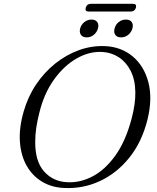

<svg xmlns="http://www.w3.org/2000/svg" viewBox="-20 -948 802 981"><path d="M515 -712.5Q599 -709 657.5 -660.2Q716 -611.5 738 -528Q760 -444.5 733.5 -337Q705 -222.5 641.2 -143Q577.5 -63.5 491.2 -23.2Q405 17 308.5 12.5Q245 10 195.8 -19.2Q146.5 -48.5 116.8 -100.2Q87 -152 81.8 -222.8Q76.5 -293.5 101 -378.5Q122.5 -454 164.5 -516.5Q206.5 -579 262.8 -623.8Q319 -668.5 383.5 -691.8Q448 -715 515 -712.5ZM323.5 -17Q389 -13.5 452.5 -46.5Q516 -79.5 568.5 -152Q621 -224.5 652 -340Q672.5 -417 671.5 -477Q670.5 -541.5 647.5 -586.2Q624.5 -631 586.8 -655.5Q549 -680 503 -682.5Q437.5 -686.5 372.5 -649.8Q307.5 -613 256.5 -542.2Q205.5 -471.5 181.5 -374Q170.5 -331 165.2 -294.5Q160 -258 160 -227Q158.5 -125 204.5 -72.8Q250.5 -20.5 323.5 -17ZM423 -757Q402.5 -757 393.5 -770Q384.5 -783 389.5 -802.5Q395 -822.5 411 -835.2Q427 -848 448 -848Q468 -848 477 -835.2Q486 -822.5 480.5 -802.5Q475 -783 459.2 -770Q443.5 -757 423 -757ZM598.5 -757Q578 -757 569 -770Q560 -783 565.5 -802.5Q570.5 -822.5 586.5 -835.2Q602.5 -848 623 -848Q644 -848 653 -835.2Q662 -822.5 656.5 -802.5Q651 -783 635 -770Q619 -757 598.5 -757ZM418 -908.5Q424 -928.5 444.5 -928.5H659.5Q679.5 -928.5 674.5 -908.5Q668.5 -889 648 -889H433Q413 -889 418 -908.5Z"/></svg>

Font: Fraunces 9pt S000 Light
Style: Italic
Weight: 300
Italic angle: -16°
Version: Version 1.000; ttfautohint (v1.8.3)